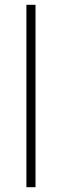

<svg xmlns="http://www.w3.org/2000/svg" viewBox="-20 -873 257 800"><path d="M128 -93H90V-853H128Z"/></svg>

Font: Noto Sans Telugu UI ExtraLight
Style: Regular
Weight: 200
Designer: Jelle Bosma - Monotype Design Team
Foundry: Monotype Imaging Inc.
Version: Version 2.005; ttfautohint (v1.8.4.7-5d5b)